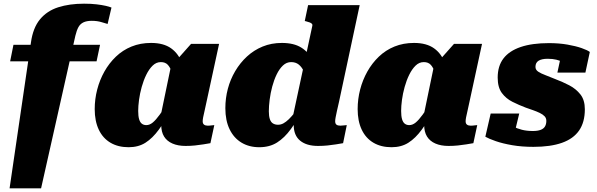

<svg xmlns="http://www.w3.org/2000/svg" viewBox="-20 -786 3239 1042"><path d="M53 -543H523L504 -453H35ZM478 -673Q450 -673 432.5 -664.5Q415 -656 405.5 -638.5Q396 -621 389 -592L203 236H32L148 -556Q159 -635 197 -681Q235 -727 296 -746.5Q357 -766 436 -766Q475 -766 504 -762.5Q533 -759 553 -754.5Q573 -750 585 -745L564 -656Q556 -658 532 -665.5Q508 -673 478 -673Z M985 -317 926 -338Q920 -370 912 -395Q904 -420 890.5 -434.5Q877 -449 853 -449Q828 -449 808.5 -430Q789 -411 774 -380.5Q759 -350 749 -314Q739 -278 734.5 -244Q730 -210 730 -184Q730 -156 735 -139Q740 -122 750 -114.5Q760 -107 774 -107Q792 -107 809 -121Q826 -135 847 -164Q868 -193 896 -237L914 -198Q876 -129 842 -82.5Q808 -36 769.5 -11.5Q731 13 678 13Q621 13 579.5 -11.5Q538 -36 516 -82.5Q494 -129 494 -194Q494 -248 507.5 -300Q521 -352 546.5 -397.5Q572 -443 609 -478.5Q646 -514 694 -533.5Q742 -553 800 -553Q868 -553 909 -523.5Q950 -494 968 -441.5Q986 -389 985 -317ZM1169 -548 1101 -234Q1095 -204 1090 -183.5Q1085 -163 1082.5 -149.5Q1080 -136 1080 -128Q1080 -115 1087.5 -109.5Q1095 -104 1107 -104Q1119 -104 1128 -105.5Q1137 -107 1143 -107L1122 -9Q1105 -6 1083.5 -2.5Q1062 1 1038 3.5Q1014 6 987 6Q946 6 916 -7Q886 -20 870.5 -45Q855 -70 855 -108Q855 -114 855 -120Q855 -126 855 -136L845 -124L908 -428L921 -440L1017 -548Z M1387 13Q1332 13 1290.5 -12Q1249 -37 1226 -84.5Q1203 -132 1203 -199Q1203 -253 1216.5 -304Q1230 -355 1256.5 -400Q1283 -445 1320.5 -479.5Q1358 -514 1405.5 -533.5Q1453 -553 1510 -553Q1575 -553 1615.5 -527.5Q1656 -502 1676 -458Q1696 -414 1698 -358L1645 -348Q1639 -377 1628.5 -399.5Q1618 -422 1601.5 -435.5Q1585 -449 1560 -449Q1535 -449 1515.5 -430.5Q1496 -412 1481.5 -382Q1467 -352 1457.5 -316.5Q1448 -281 1443.5 -245.5Q1439 -210 1439 -182Q1439 -156 1444.5 -139.5Q1450 -123 1461.5 -116Q1473 -109 1489 -109Q1504 -109 1518 -116.5Q1532 -124 1547.5 -139Q1563 -154 1581.5 -177.5Q1600 -201 1624 -234L1632 -201Q1593 -133 1558.5 -85.5Q1524 -38 1483.5 -12.5Q1443 13 1387 13ZM1706 6Q1644 6 1609 -22.5Q1574 -51 1574 -108Q1574 -112 1574 -116Q1574 -120 1574 -125Q1574 -130 1574 -137L1563 -124L1675 -646Q1677 -652 1673 -656.5Q1669 -661 1661.5 -664Q1654 -667 1642 -670L1634 -672L1652 -758H1932L1820 -234Q1813 -204 1808.5 -183.5Q1804 -163 1801.5 -149.5Q1799 -136 1799 -128Q1799 -115 1806 -109.5Q1813 -104 1827 -104Q1837 -104 1846.5 -105.5Q1856 -107 1862 -107L1842 -9Q1825 -6 1803.5 -2.5Q1782 1 1757.5 3.5Q1733 6 1706 6Z M2412 -317 2353 -338Q2347 -370 2339 -395Q2331 -420 2317.5 -434.5Q2304 -449 2280 -449Q2255 -449 2235.5 -430Q2216 -411 2201 -380.5Q2186 -350 2176 -314Q2166 -278 2161.5 -244Q2157 -210 2157 -184Q2157 -156 2162 -139Q2167 -122 2177 -114.5Q2187 -107 2201 -107Q2219 -107 2236 -121Q2253 -135 2274 -164Q2295 -193 2323 -237L2341 -198Q2303 -129 2269 -82.5Q2235 -36 2196.5 -11.5Q2158 13 2105 13Q2048 13 2006.5 -11.5Q1965 -36 1943 -82.5Q1921 -129 1921 -194Q1921 -248 1934.5 -300Q1948 -352 1973.5 -397.5Q1999 -443 2036 -478.5Q2073 -514 2121 -533.5Q2169 -553 2227 -553Q2295 -553 2336 -523.5Q2377 -494 2395 -441.5Q2413 -389 2412 -317ZM2596 -548 2528 -234Q2522 -204 2517 -183.5Q2512 -163 2509.5 -149.5Q2507 -136 2507 -128Q2507 -115 2514.5 -109.5Q2522 -104 2534 -104Q2546 -104 2555 -105.5Q2564 -107 2570 -107L2549 -9Q2532 -6 2510.5 -2.5Q2489 1 2465 3.5Q2441 6 2414 6Q2373 6 2343 -7Q2313 -20 2297.5 -45Q2282 -70 2282 -108Q2282 -114 2282 -120Q2282 -126 2282 -136L2272 -124L2335 -428L2348 -440L2444 -548Z M2875 11Q2812 11 2760 2Q2708 -7 2670.5 -20Q2633 -33 2614 -44L2643 -170H2798L2768 -46Q2748 -53 2738.5 -66.5Q2729 -80 2729 -94.5Q2729 -109 2737 -116Q2748 -109 2766.5 -99Q2785 -89 2811.5 -82Q2838 -75 2872 -75Q2897 -75 2913.5 -81Q2930 -87 2937.5 -99.5Q2945 -112 2945 -130Q2945 -145 2935.5 -155Q2926 -165 2909.5 -173Q2893 -181 2873 -188Q2853 -195 2833 -202Q2796 -216 2761 -233.5Q2726 -251 2703.5 -281.5Q2681 -312 2681 -365Q2681 -428 2712.5 -469Q2744 -510 2806 -531Q2868 -552 2959 -552Q3014 -552 3059.5 -544Q3105 -536 3136.5 -525Q3168 -514 3181 -504L3157 -392H3005L3026 -490Q3042 -492 3051.5 -480.5Q3061 -469 3063 -456Q3065 -443 3056 -437Q3047 -443 3033 -450Q3019 -457 2999.5 -462Q2980 -467 2952 -467Q2920 -467 2903 -456.5Q2886 -446 2886 -423Q2886 -407 2901 -397Q2916 -387 2940.5 -378Q2965 -369 2993 -357Q3033 -342 3069.5 -323Q3106 -304 3130 -273.5Q3154 -243 3154 -193Q3154 -123 3123 -78Q3092 -33 3030 -11Q2968 11 2875 11Z"/></svg>

Font: Roboto Serif 20pt Black
Style: Italic
Weight: 900
Italic angle: -10°
Version: Version 1.008